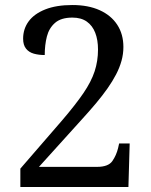

<svg xmlns="http://www.w3.org/2000/svg" viewBox="-20 -744 599 764"><path d="M61 0V-73L228 -266Q281 -328 312 -373.5Q343 -419 356.5 -460Q370 -501 370 -547Q370 -585 359 -613.5Q348 -642 325.5 -658Q303 -674 268 -674Q223 -674 199 -653Q175 -632 166.5 -598.5Q158 -565 158 -525Q134 -525 114.5 -530.5Q95 -536 83.5 -550.5Q72 -565 72 -590Q72 -629 94 -659Q116 -689 160 -706.5Q204 -724 268 -724Q331 -724 376.5 -703.5Q422 -683 446.5 -645.5Q471 -608 471 -557Q471 -529 463.5 -502Q456 -475 442 -448Q428 -421 408 -392.5Q388 -364 362 -333Q336 -302 304 -267L135 -80H366Q411 -80 427 -103Q443 -126 450 -155L454 -173H496L491 0Z"/></svg>

Font: Noto Serif Kannada
Style: Regular
Weight: 400
Designer: Universal Thirst, Indian Type Foundry and the Monotype Design Team
Foundry: Monotype Imaging Inc.
Version: Version 2.003